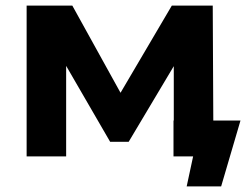

<svg xmlns="http://www.w3.org/2000/svg" viewBox="-20 -558 898 685"><path d="M838 -128 769 107H646L669 0H599V-128H600V-322L439 -52H373L216 -323V0H75V-538H238L410 -227L593 -538H739L741 -128Z"/></svg>

Font: mBank
Style: Bold
Weight: 700
Designer: Julieta Ulanovsky
Foundry: Julieta Ulanovsky
Version: Version 7.200